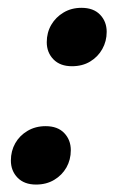

<svg xmlns="http://www.w3.org/2000/svg" viewBox="-20 -474 309 503"><path d="M99.5 -143.5Q131 -143.5 148.2 -125.5Q165.5 -107.5 165.5 -80.5Q165.5 -55.5 154 -35.2Q142.5 -15 122 -2.8Q101.5 9.5 74.5 9.5Q43.5 9.5 26 -8.5Q8.5 -26.5 8.5 -53.5Q8.5 -78.5 20 -98.8Q31.5 -119 52.2 -131.2Q73 -143.5 99.5 -143.5ZM193.5 -453.5Q225 -453.5 242.2 -435.5Q259.5 -417.5 259.5 -390.5Q259.5 -366 248 -345.5Q236.5 -325 216.2 -312.8Q196 -300.5 168.5 -300.5Q137.5 -300.5 120 -318.5Q102.5 -336.5 102.5 -363.5Q102.5 -388.5 114.2 -408.8Q126 -429 146.5 -441.2Q167 -453.5 193.5 -453.5Z"/></svg>

Font: Newsreader 16pt 16pt SemiBold
Style: Italic
Weight: 600
Italic angle: -17°
Version: Version 1.003